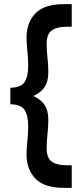

<svg xmlns="http://www.w3.org/2000/svg" viewBox="-20 -770 378 926"><path d="M288.8 136Q193 136 150.5 91.2Q108 46.4 108 -24Q108 -53 112 -90.3Q116 -127.5 116 -160Q116 -214 98 -240.5Q80 -267 30 -267V-347Q80 -347 98 -373.5Q116 -400 116 -454Q116 -486.5 112 -523.7Q108 -561 108 -590Q108 -660.4 150.4 -705.2Q192.9 -750 289 -750H326V-641H299Q254 -641 229.5 -623.1Q205 -605.2 205 -560Q205 -529.5 209 -491.6Q213 -453.6 213 -424Q213 -363.8 182.6 -334.9Q152.1 -306 101 -293V-321Q152.1 -308 182.6 -279.1Q213 -250.2 213 -190Q213 -160.4 209 -122.4Q205 -84.5 205 -54Q205 -8.8 229.3 9.1Q253.6 27 299 27H326V136Z"/></svg>

Font: Cabin VF Beta
Style: Regular
Weight: 400
Designer: Pablo Impallari
Foundry: Pablo Impallari. http://www.impallari.com Igino Marini. http://www.ikern.com
Version: Version 2.200